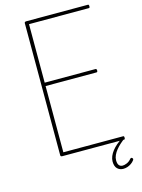

<svg xmlns="http://www.w3.org/2000/svg" viewBox="-225 -1517 1420 1918"><g transform="rotate(-15 485.5 -557.5)"><path d="M246 0Q236 0 231.5 -3.5Q227 -7 227 -15V-1380Q227 -1388 232 -1391.5Q237 -1395 247 -1395H884Q889 -1395 891.5 -1391Q894 -1387 894 -1377Q894 -1368 891.5 -1364Q889 -1360 884 -1360H265V-755H791Q796 -755 799.5 -750.5Q803 -746 803 -737Q803 -727 799.5 -723.5Q796 -720 791 -720H265V-35H884Q889 -35 891.5 -31Q894 -27 894 -18Q894 -8 891.5 -4Q889 0 884 0ZM802 280Q765 280 740.5 256Q716 232 716 182Q716 155 727.5 127.5Q739 100 759 74.5Q779 49 806 26Q833 3 863 -16L890 -14V-10Q866 7 841.5 29Q817 51 797 75.5Q777 100 765 126.5Q753 153 753 179Q753 214 766.5 230.5Q780 247 804 247Q823 247 848 236.5Q873 226 893 202Q899 195 904.5 194.5Q910 194 914 198Q921 203 921.5 209Q922 215 917 222Q904 240 885 253Q866 266 845 273Q824 280 802 280Z"/></g></svg>

Font: Playwrite BE WAL Thin
Style: Regular
Weight: 250
Version: Version 1.002